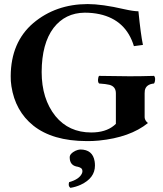

<svg xmlns="http://www.w3.org/2000/svg" viewBox="-20 -678 795 936"><path d="M371.1 50.8Q432.1 50.8 441.4 108.9Q442.9 118.7 442.9 128.9Q442.9 190.4 373.5 222.7Q350.1 233.4 323.2 237.8Q311 229 316.9 210Q366.2 196.3 379.4 167.5Q381.8 161.6 381.8 157.2Q381.8 151.4 379.9 147.2Q377.9 143.1 373.5 140.6Q369.1 138.2 366.5 137.2Q363.8 136.2 358.4 134.8L353 133.8Q319.8 126.5 319.8 88.9Q319.8 70.8 347.7 57.1Q360.4 51.3 371.1 50.8ZM407.2 -658.2Q477.5 -658.2 585 -633.3Q630.9 -623 654.8 -623Q666 -510.7 676.8 -459L632.8 -453.1Q594.2 -580.6 465.3 -608.9Q431.6 -616.2 393.1 -616.2Q297.9 -615.2 241.2 -542Q183.6 -465.8 183.1 -327.1Q183.1 -196.3 250 -112.3Q315.4 -32.2 424.8 -32.2Q494.6 -32.2 535.6 -65.9Q541 -70.3 544.9 -74.2V-223.1Q544.9 -256.3 513.2 -264.6Q498 -268.6 462.9 -271Q454.6 -279.3 459.5 -300.8Q460.9 -305.7 462.9 -308.1Q556.6 -306.2 611.8 -306.2Q670.9 -306.2 731 -308.1Q739.3 -299.8 734.4 -278.3Q732.9 -273.4 731 -271Q691.4 -267.1 686 -236.8Q685.1 -230 685.1 -223.1V-106Q686 -90.3 701.2 -78.1Q613.8 -7.8 461.9 7.3Q431.6 10.3 401.9 9.8Q236.3 9.3 142.1 -65.9Q54.2 -136.7 35.6 -257.8Q31.7 -283.2 32.2 -307.1Q33.2 -472.2 142.1 -565.4Q251.5 -657.7 407.2 -658.2Z"/></svg>

Font: Linux Libertine O
Style: Bold
Weight: 700
Designer: Philipp H. Poll
Foundry: Philipp H. Poll
Version: Version 5.0.0